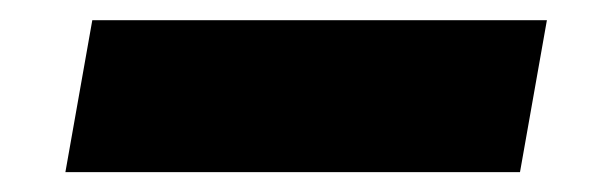

<svg xmlns="http://www.w3.org/2000/svg" viewBox="-20 -445 592 192"><path d="M45.4 -272.9H500L526.9 -424.8H72.3Z"/></svg>

Font: Decalotype Black Italic
Style: Regular
Weight: 900
Italic angle: -10°
Designer: Alfredo Marco Pradil
Foundry: Alfredo Marco Pradil
Version: Version 1.0